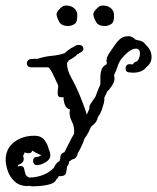

<svg xmlns="http://www.w3.org/2000/svg" viewBox="-135 -469 556 679"><path d="M-17 190Q-21 190 -25.5 189.5Q-30 189 -34 188L-36 189H-37Q-66 189 -83.5 172.5Q-101 156 -108 134Q-115 112 -115 97Q-115 57 -85.5 34Q-56 11 -13 11Q10 11 21.5 25.5Q33 40 37 57Q39 62 41 68Q43 74 43 80Q43 95 26 105Q9 115 -4 115Q-11 115 -14.5 110.5Q-18 106 -18 101Q-18 86 -4 86Q0 86 4.5 83.5Q9 81 12 79Q11 79 9.5 78.5Q8 78 6 78Q-1 75 -7.5 71.5Q-14 68 -20 64H-21Q-24 73 -33 73Q-37 73 -41 72Q-45 71 -48 70Q-49 73 -50 76Q-51 79 -54 82Q-51 86 -51 93Q-51 100 -56 105.5Q-61 111 -68 113L-71 114V120Q-69 119 -67 118.5Q-65 118 -63 118Q-52 118 -50 126.5Q-48 135 -45.5 145Q-43 155 -31 159Q-2 158 19 149Q40 140 55 125Q58 118 63 111Q68 104 75 101L76 99Q76 97 78 93V90Q78 74 93 69Q102 52 110 35.5Q118 19 127 4Q129 -20 120 -37.5Q111 -55 111 -71Q111 -74 111.5 -76.5Q112 -79 113 -82Q100 -84 94.5 -98.5Q89 -113 90 -125H81Q71 -125 69.5 -134Q68 -143 70 -154.5Q72 -166 69 -171Q67 -175 61.5 -187Q56 -199 49.5 -212Q43 -225 36 -231H-24Q-40 -231 -40 -246Q-40 -251 -36 -255.5Q-32 -260 -25 -260Q-19 -261 -13.5 -261Q-8 -261 -2 -261Q21 -269 47.5 -271.5Q74 -274 94 -281Q109 -296 125 -303Q133 -309 140 -310H144Q152 -310 156 -306Q160 -302 160 -297Q160 -288 149 -283Q148 -282 145 -280.5Q142 -279 139 -277H138L134 -272Q128 -268 122.5 -264Q117 -260 110 -257Q107 -253 104.5 -250Q102 -247 102 -245Q102 -221 117 -194.5Q132 -168 145 -137Q151 -123 159.5 -100.5Q168 -78 172 -63Q172 -65 176.5 -74Q181 -83 181 -84V-91Q181 -92 183 -98Q187 -105 192.5 -112.5Q198 -120 203 -128Q207 -138 210.5 -148Q214 -158 219 -168L220 -172Q220 -183 220 -197Q220 -211 224.5 -223.5Q229 -236 240 -240L244 -247L242 -249Q242 -249 241.5 -251.5Q241 -254 242 -257Q242 -268 254 -285Q266 -302 272 -311Q279 -322 290 -331.5Q301 -341 320 -341Q332 -341 343 -330L344 -329Q346 -328 347.5 -328Q349 -328 350 -327Q352 -327 354 -326.5Q356 -326 357 -326Q373 -323 381 -310Q401 -292 401 -267Q401 -256 396.5 -247.5Q392 -239 385 -234Q369 -212 336 -212Q328 -212 326 -213H323Q309 -213 309 -228Q309 -233 312.5 -237.5Q316 -242 323 -242H328L332 -241H334Q336 -244 339 -247Q342 -250 347 -251Q352 -253 356 -261.5Q360 -270 360 -279Q360 -287 358 -290L357 -292Q355 -294 352.5 -295.5Q350 -297 348 -297H347Q329 -297 310 -278L307 -275Q294 -262 288.5 -252Q283 -242 280 -231.5Q277 -221 269 -205Q268 -201 269 -198Q270 -195 270 -190Q270 -184 266 -175Q262 -166 250 -151L243 -144Q242 -139 239 -134Q236 -129 234 -124V-116Q234 -108 227 -86.5Q220 -65 211 -55Q210 -48 206 -40.5Q202 -33 191 -24L187 -21Q179 0 164 21Q155 48 140 73Q137 92 120 95Q118 97 115 98.5Q112 100 110 102L108 103L109 104Q109 113 102 120Q101 135 97.5 145Q94 155 73 154Q70 161 63 167Q62 170 60 172.5Q58 175 54 177Q47 182 32 185Q17 188 3 189Q-11 190 -17 190ZM236 -377Q213 -377 205 -391Q197 -405 195 -417Q194 -425 205 -436.5Q216 -448 223 -449Q242 -451 254.5 -442Q267 -433 268 -419Q270 -391 258.5 -384Q247 -377 236 -377ZM106 -377Q83 -377 75 -391Q67 -405 65 -417Q64 -425 75 -436.5Q86 -448 93 -449Q112 -451 124.5 -442Q137 -433 138 -419Q140 -391 128.5 -384Q117 -377 106 -377Z"/></svg>

Font: RU Serius
Style: Regular
Weight: 400
Designer: Robert E. Leuschke
Foundry: Robert E. Leuschke
Version: Version 1.011; ttfautohint (v1.8.3)